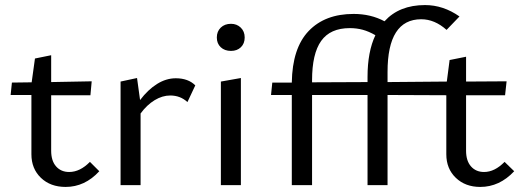

<svg xmlns="http://www.w3.org/2000/svg" viewBox="-20 -731 2059 758"><path d="M372 -55Q315 7 239 7Q179 7 141.5 -29Q104 -65 104 -122V-356H22L27 -405L105 -406L118 -500L182 -513V-407L342 -410L337 -355H182V-136Q182 -96 201.5 -74Q221 -52 253 -52Q296 -52 335 -92Z M751 -394 720 -328Q692 -354 652 -354Q621 -354 590.5 -335.5Q560 -317 535 -283V0H456V-409L521 -423L533 -336Q564 -377 600 -399.5Q636 -422 674 -422Q723 -422 751 -394Z M836 -583Q836 -607 851.5 -622Q867 -637 892 -637Q915 -637 930.5 -622Q946 -607 946 -583Q946 -559 931 -544.5Q916 -530 892 -530Q867 -530 851.5 -544.5Q836 -559 836 -583ZM852 -409 931 -423V0H852Z M2010 -55Q1952 7 1876 7Q1817 7 1779.5 -29Q1742 -65 1742 -122V-355L1510 -356V0H1431V-356H1212V0H1132V-356H1050L1055 -405H1132Q1134 -541 1198.5 -608.5Q1263 -676 1376 -676Q1444 -676 1498 -647Q1556 -711 1658 -711Q1730 -711 1794 -666L1743 -613Q1696 -655 1643 -655Q1510 -655 1510 -447V-407L1744 -409L1755 -494L1820 -507V-409L1980 -410L1974 -355H1820V-136Q1820 -96 1839.5 -74Q1859 -52 1891 -52Q1933 -52 1972 -92ZM1431 -407V-427Q1431 -527 1462 -592Q1436 -607 1412 -613.5Q1388 -620 1361 -620Q1284 -620 1248 -569.5Q1212 -519 1212 -414V-406Z"/></svg>

Font: Ysabeau Infant Medium
Style: Regular
Weight: 500
Designer: Christian Thalmann (Catharsis Fonts)
Version: Version 0.003